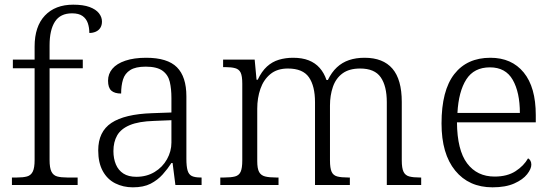

<svg xmlns="http://www.w3.org/2000/svg" viewBox="-20 -791 2363 821"><path d="M31 0V-32H53Q79 -32 95.5 -36.5Q112 -41 120 -57Q128 -73 128 -107V-499H35V-536H128V-592Q128 -678 172 -724.5Q216 -771 293 -771Q336 -771 363 -761Q390 -751 403 -734.5Q416 -718 416 -699Q416 -683 409 -672Q402 -661 389.5 -655.5Q377 -650 362 -650Q362 -673 355.5 -692Q349 -711 333 -722.5Q317 -734 288 -734Q238 -734 215 -698.5Q192 -663 192 -597V-536H334V-499H192V-107Q192 -73 200 -57Q208 -41 224.5 -36.5Q241 -32 267 -32H312V0Z M548 10Q507 10 473 -7Q439 -24 419.5 -59.5Q400 -95 400 -148Q400 -228 456.5 -265.5Q513 -303 630 -307L713 -310V-372Q713 -411 706 -441Q699 -471 675 -488.5Q651 -506 603 -506Q560 -506 537 -491.5Q514 -477 506 -451Q498 -425 498 -391Q470 -391 456 -403.5Q442 -416 442 -446Q442 -475 460.5 -497Q479 -519 516 -531.5Q553 -544 605 -544Q696 -544 736.5 -503.5Q777 -463 777 -379V-112Q777 -80 782 -62.5Q787 -45 800 -38.5Q813 -32 838 -32H842V0H730L718 -94H713Q697 -69 675.5 -45Q654 -21 624 -5.5Q594 10 548 10ZM563 -35Q607 -35 641 -55.5Q675 -76 694 -110Q713 -144 713 -181V-277L639 -274Q573 -272 535 -256Q497 -240 481 -212Q465 -184 465 -145Q465 -113 475.5 -88Q486 -63 507.5 -49Q529 -35 563 -35Z M922 0V-32H939Q968 -32 985 -36.5Q1002 -41 1009 -56.5Q1016 -72 1016 -105V-433Q1016 -466 1009 -480.5Q1002 -495 985.5 -499.5Q969 -504 944 -504H934V-536H1069L1077 -450H1082Q1099 -486 1121.5 -506.5Q1144 -527 1172.5 -535.5Q1201 -544 1233 -544Q1272 -544 1300 -533Q1328 -522 1347 -500.5Q1366 -479 1376 -449H1382Q1398 -482 1420.5 -503Q1443 -524 1472.5 -534Q1502 -544 1539 -544Q1618 -544 1658 -497.5Q1698 -451 1698 -355V-105Q1698 -72 1705.5 -56.5Q1713 -41 1730 -36.5Q1747 -32 1775 -32H1781V0H1634V-354Q1634 -423 1608 -460.5Q1582 -498 1520 -498Q1473 -498 1444.5 -477Q1416 -456 1403.5 -419.5Q1391 -383 1391 -340V-105Q1391 -72 1398 -56.5Q1405 -41 1422 -36.5Q1439 -32 1468 -32H1476V0H1327V-354Q1327 -423 1301 -460.5Q1275 -498 1211 -498Q1165 -498 1136 -474Q1107 -450 1093.5 -411Q1080 -372 1080 -326V-102Q1080 -70 1088 -55.5Q1096 -41 1113.5 -36.5Q1131 -32 1160 -32H1171V0Z M2086 10Q1985 10 1926.5 -61.5Q1868 -133 1868 -263Q1868 -404 1922.5 -474Q1977 -544 2077 -544Q2168 -544 2219.5 -481Q2271 -418 2271 -299V-268H1934Q1935 -149 1977.5 -92.5Q2020 -36 2095 -36Q2149 -36 2184.5 -59Q2220 -82 2238 -114Q2244 -111 2248 -104Q2252 -97 2252 -87Q2252 -69 2234 -46Q2216 -23 2179 -6.5Q2142 10 2086 10ZM2203 -308Q2203 -396 2172.5 -449.5Q2142 -503 2075 -503Q2007 -503 1974 -451.5Q1941 -400 1936 -308Z"/></svg>

Font: Noto Serif Gujarati Light
Style: Regular
Weight: 300
Version: Version 2.102